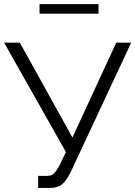

<svg xmlns="http://www.w3.org/2000/svg" viewBox="-20 -919 663 941"><path d="M173.8 -852.1V-898.9H462.9V-852.1ZM167 2V-57.1H211.9Q232.9 -57.1 244.4 -68.4Q255.9 -79.6 272 -108.9L303.2 -173.8L0 -710H77.1L335 -245.1L549.8 -710H623L326.2 -75.2Q305.2 -32.7 283.7 -15.4Q262.2 2 226.1 2Z"/></svg>

Font: Rawline
Style: Regular
Weight: 400
Designer: Matt McInerney, Pablo Impallari, Rodrigo Fuenzalida
Foundry: Matt McInerney, Pablo Impallari, Rodrigo Fuenzalida
Version: Version 4.020;PS 004.020;hotconv 1.0.88;makeotf.lib2.5.64775